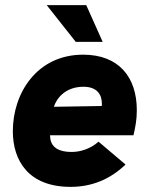

<svg xmlns="http://www.w3.org/2000/svg" viewBox="-20 -717 584 748"><path d="M255 11C337 11 409 -18 469 -76L364 -165C333 -138 295 -125 259 -125C208 -125 184 -143 177 -171C176 -177 175 -183 175 -190H500C508 -225 513 -251 513 -288C513 -416 443 -504 304 -504C123 -504 30 -353 30 -206C30 -91 91 11 255 11ZM162 -697 275 -554H380L316 -697ZM190 -301C200 -333 234 -379 305 -379C358 -379 377 -349 377 -312L376.5 -304Z"/></svg>

Font: HK Grotesk Black
Style: Italic
Weight: 900
Italic angle: -16°
Designer: Alfredo Marco Pradil
Foundry: Hanken Design Co.
Version: Version 3.001;FEAKit 1.0